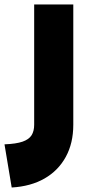

<svg xmlns="http://www.w3.org/2000/svg" viewBox="-20 -545 398 854"><path d="M0 97Q52 95 80.5 85Q109 75 120.5 56.5Q132 38 132 10V-525H306V10Q306 92 272.5 153Q239 214 178 249Q117 284 32 289Z"/></svg>

Font: Alexandria ExtraBold
Style: Regular
Weight: 800
Designer: Mohamed Gaber
Foundry: Kief Type Foundry
Version: Version 5.100